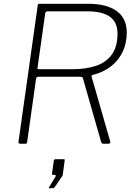

<svg xmlns="http://www.w3.org/2000/svg" viewBox="-20 -762 719 1018"><path d="M564 -13Q568 0 555 0H527Q522 0 519.5 -3Q517 -6 516 -10L420 -346Q419 -351 415.5 -353Q412 -355 402 -355H183Q172 -355 171 -343L124 -10Q123 -4 121.5 -2Q120 0 114 0H88Q82 0 79.5 -3Q77 -6 78 -10L180 -733Q181 -739 182.5 -740.5Q184 -742 189 -742H447Q545 -742 598.5 -703.5Q652 -665 652 -589Q652 -532 630 -486.5Q608 -441 568 -410Q528 -379 473 -365Q469 -364 466.5 -362Q464 -360 465 -358L564 -13ZM363 -395Q437 -395 490.5 -413.5Q544 -432 573.5 -473.5Q603 -515 603 -584Q603 -644 563 -673Q523 -702 442 -702H233Q222 -702 220 -693L179 -403Q178 -399 179.5 -397Q181 -395 185 -395H363ZM243 236Q240 236 239.5 234Q239 232 241 229L274 175Q276 170 275 167.5Q274 165 270 165H262Q258 165 256.5 163.5Q255 162 256 157L265 91Q267 82 274 82H319Q324 82 323 88L313 164Q311 168 311 170L271 229Q268 233 265 234.5Q262 236 256 236Z"/></svg>

Font: Libre Franklin Thin Thin
Style: Italic
Weight: 250
Italic angle: -8°
Version: Version 3.000